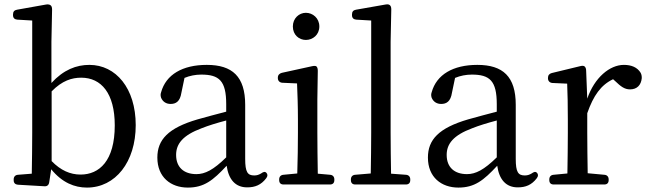

<svg xmlns="http://www.w3.org/2000/svg" viewBox="-20 -829 2934 870"><path d="M124 -42 61 -37C49 -36 42 -28 42 -16V-12C42 0 49 7 61 8L181 15C193 16 201 10 203 -3L212 -62C262 -1 318 21 374 21C503 21 595 -95 595 -262C595 -429 505 -535 385 -535C326 -535 268 -513 213 -453V-640L216 -785C216 -796 214 -802 208 -806C203 -809 196 -810 186 -808L57 -785C45 -783 39 -776 39 -764V-760C39 -748 46 -741 58 -740L126 -736V-228C126 -176 125 -98 124 -42ZM214 -99V-415C262 -464 306 -477 348 -477C439 -477 500 -406 500 -261C500 -100 430 -38 345 -38C298 -38 255 -57 214 -99Z M831 21C904 21 945 -11 1007 -78C1016 -15 1047 20 1100 20C1136 20 1163 9 1186 -21C1194 -31 1193 -40 1187 -46C1180 -53 1173 -50 1163 -43C1153 -37 1144 -34 1132 -34C1102 -34 1091 -49 1091 -109V-354C1091 -482 1033 -535 917 -535C807 -535 732 -491 710 -411C707 -402 707 -396 710 -386C718 -367 734 -358 753 -358C777 -358 796 -369 802 -409L816 -476C840 -486 866 -491 892 -491C973 -491 1005 -463 1005 -357V-323C963 -312 917 -300 875 -288C742 -249 693 -196 693 -115C693 -26 754 21 831 21ZM778 -127C778 -177 808 -216 894 -248C924 -260 963 -272 1005 -283V-116C947 -59 909 -40 870 -40C813 -40 778 -71 778 -127Z M1245 -16V-13C1245 0 1252 7 1265 7H1475C1488 7 1495 0 1495 -13V-16C1495 -28 1488 -36 1476 -37L1420 -42C1419 -98 1418 -176 1418 -228V-379L1420 -508C1420 -518 1418 -524 1414 -528C1410 -531 1404 -531 1394 -529L1257 -499C1246 -496 1239 -489 1239 -477V-475C1239 -463 1247 -455 1259 -454L1326 -451C1328 -402 1330 -351 1330 -287V-228C1330 -177 1329 -98 1327 -43L1264 -37C1252 -36 1245 -28 1245 -16ZM1307 -709C1307 -671 1335 -648 1366 -648C1397 -648 1427 -671 1427 -709C1427 -747 1397 -771 1366 -771C1335 -771 1307 -746 1307 -709Z M1570 -16V-13C1570 0 1577 7 1590 7H1819C1832 7 1839 0 1839 -13V-16C1839 -28 1832 -36 1820 -37L1752 -42C1751 -100 1750 -173 1750 -228V-640L1753 -786C1753 -796 1751 -802 1746 -806C1741 -810 1734 -810 1724 -808L1593 -785C1581 -783 1575 -776 1575 -764V-760C1575 -748 1582 -741 1594 -740L1662 -736V-228C1662 -173 1661 -100 1660 -43L1589 -37C1577 -36 1570 -28 1570 -16Z M2057 21C2130 21 2171 -11 2233 -78C2242 -15 2273 20 2326 20C2362 20 2389 9 2412 -21C2420 -31 2419 -40 2413 -46C2406 -53 2399 -50 2389 -43C2379 -37 2370 -34 2358 -34C2328 -34 2317 -49 2317 -109V-354C2317 -482 2259 -535 2143 -535C2033 -535 1958 -491 1936 -411C1933 -402 1933 -396 1936 -386C1944 -367 1960 -358 1979 -358C2003 -358 2022 -369 2028 -409L2042 -476C2066 -486 2092 -491 2118 -491C2199 -491 2231 -463 2231 -357V-323C2189 -312 2143 -300 2101 -288C1968 -249 1919 -196 1919 -115C1919 -26 1980 21 2057 21ZM2004 -127C2004 -177 2034 -216 2120 -248C2150 -260 2189 -272 2231 -283V-116C2173 -59 2135 -40 2096 -40C2039 -40 2004 -71 2004 -127Z M2469 -16V-13C2469 0 2476 7 2489 7H2718C2731 7 2738 0 2738 -13V-16C2738 -28 2731 -36 2719 -37L2643 -44C2642 -100 2641 -177 2641 -228V-316C2669 -396 2703 -444 2758 -470L2767 -462C2793 -437 2810 -424 2835 -424C2866 -424 2885 -443 2888 -475C2888 -485 2887 -491 2883 -499C2868 -524 2841 -535 2807 -535C2743 -535 2674 -478 2641 -382L2636 -508C2636 -519 2633 -524 2629 -528C2625 -531 2619 -532 2608 -529L2480 -498C2469 -495 2463 -488 2463 -476V-474C2463 -462 2471 -454 2483 -453L2550 -450C2552 -402 2553 -353 2553 -287V-228C2553 -177 2552 -99 2551 -43L2488 -37C2476 -36 2469 -28 2469 -16Z"/></svg>

Font: 寒蝉锦书宋 Text
Style: Regular
Weight: 400
Designer: 寒蝉锦书宋{Warren} 思源宋体{Ryoko NISHIZUKA 西塚涼子 (kana & ideographs); Frank Grießhammer (Latin, Greek & Cyrillic); Wenlong ZHANG 
Foundry: Adobe & ChillType
Version: Version 2.000;Glyphs 3.1.1 (3135)